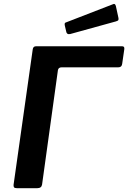

<svg xmlns="http://www.w3.org/2000/svg" viewBox="-20 -984 670 1004"><path d="M151 -725Q153 -742 168 -742H619Q632 -742 630 -727L619 -651Q617 -632 599 -632H303Q286 -632 283 -618L200 -19Q197 0 175 0H68Q57 0 53.5 -4.5Q50 -9 51 -18ZM586 -952 599 -892Q601 -884 599 -879.5Q597 -875 586 -872L347 -806Q337 -804 332 -808Q327 -812 326 -820L319 -850Q316 -864 323 -866L571 -962Q576 -965 580 -962.5Q584 -960 586 -952Z"/></svg>

Font: Libre Franklin SemiBold
Style: Italic
Weight: 600
Italic angle: -8°
Designer: Pablo Impallari, Rodrigo Fuenzalida, Nhung Nguyen
Foundry: Impallari Type
Version: Version 3.000